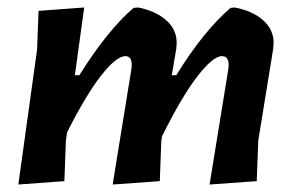

<svg xmlns="http://www.w3.org/2000/svg" viewBox="-20 -489 782 513"><path d="M205 -469 180 -288H192Q267 -408 337 -468L349 -469Q396 -460 424.5 -434.5Q453 -409 452 -372L451 -359L439 -288H451Q523 -405 596 -468L607 -469Q655 -460 683.5 -434.5Q712 -409 711 -372L710 -359L670 -113L666 -5L540 4L590 -304L591 -315Q591 -339 573 -339Q549 -339 507 -284.5Q465 -230 413 -125L411 -113L407 -5L281 4L331 -304L332 -315Q332 -339 315 -339Q291 -339 250.5 -287.5Q210 -236 159 -135L156 -112L152 -5L29 4L79 -356L83 -460Z"/></svg>

Font: Alegreya Sans SC
Style: Bold Italic
Weight: 700
Italic angle: -7°
Designer: Juan Pablo del Peral
Foundry: Huerta Tipografica
Version: Version 2.007